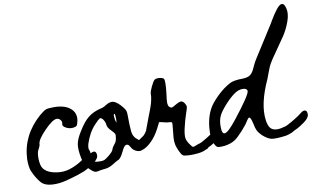

<svg xmlns="http://www.w3.org/2000/svg" viewBox="-101 -1245 2495 1521"><g transform="rotate(-10 1147.0 -484.5)"><path d="M539 -123Q561 -141 577 -138Q593 -135 594 -106Q594 -99 591.5 -91.5Q589 -84 583.5 -77Q578 -70 573 -64.5Q568 -59 559.5 -52.5Q551 -46 545.5 -42.5Q540 -39 531 -33Q522 -27 519 -25Q495 -9 470 2Q454 9 416 21.5Q378 34 319 49.5Q260 65 204 61.5Q148 58 120 30Q109 19 95 -2Q81 -23 70.5 -43Q60 -63 55 -76Q42 -111 43 -173Q52 -362 205 -497Q241 -527 258 -533.5Q275 -540 322 -540Q408 -540 453.5 -502Q499 -464 488 -402Q481 -371 474.5 -363.5Q468 -356 445 -353Q414 -350 386.5 -365.5Q359 -381 365 -399Q371 -414 358.5 -429.5Q346 -445 328 -445Q295 -445 227.5 -375.5Q160 -306 160 -271Q160 -258 146 -233Q131 -211 132 -157Q134 -104 149 -82Q173 -46 229.5 -32.5Q286 -19 333 -28Q358 -32 387 -44Q440 -65 484 -99Q518 -124 531 -118Q532 -118 534.5 -120Q537 -122 539 -123Z M1538.5 -136Q1559.5 -154 1574.5 -150.5Q1589.5 -147 1589.5 -120Q1589.5 -111 1586 -102.5Q1582.5 -94 1577.5 -87.5Q1572.5 -81 1563.5 -73Q1554.5 -65 1549.5 -61Q1544.5 -57 1534 -50Q1523.5 -43 1521.5 -41Q1498.5 -25 1475.5 -15Q1474.5 -14 1470.5 -12Q1468.5 -7 1462.5 -4Q1457.5 -1 1446.5 2Q1424.5 14 1383.5 18.5Q1342.5 23 1308 21Q1273.5 19 1263.5 13Q1251.5 5 1237 -27Q1222.5 -59 1218.5 -77Q1212.5 -104 1214.5 -137Q1216.5 -168 1224.5 -239V-253Q1224.5 -258 1221 -260Q1217.5 -262 1212.5 -263Q1206.5 -264 1197.5 -264Q1183.5 -264 1159 -271Q1134.5 -278 1121.5 -278Q1121.5 -278 1120 -274Q1118.5 -270 1116.5 -263L1114.5 -262Q1099.5 -229 1082.5 -201.5Q1065.5 -174 1050 -156Q1034.5 -138 1019.5 -124.5Q1004.5 -111 993 -103.5Q981.5 -96 972.5 -91.5Q963.5 -87 958.5 -86L953.5 -85Q944.5 -80 937.5 -80Q908.5 -78 880.5 -103Q874.5 -109 866.5 -123L863.5 -128Q855.5 -142 847.5 -145.5Q839.5 -149 828.5 -144Q814.5 -136 796.5 -97Q786.5 -77 781.5 -69Q763.5 -42 749.5 -38Q731.5 -30 702.5 -11Q665.5 11 632.5 12Q594.5 16 577.5 21Q571.5 22 566.5 22Q556.5 22 548.5 18Q537.5 13 515.5 -8Q491.5 -30 483 -47Q474.5 -64 465.5 -107Q451.5 -176 458.5 -218Q465.5 -260 501.5 -316Q544.5 -387 584.5 -418Q624.5 -450 682.5 -464Q709.5 -469 730.5 -484Q765.5 -506 790.5 -501Q815.5 -496 848.5 -461Q865.5 -442 873.5 -430Q881.5 -419 884.5 -408Q887.5 -397 887.5 -377Q887.5 -291 892.5 -244Q894.5 -225 901.5 -210.5Q908.5 -196 916.5 -188Q924.5 -180 941.5 -166L943.5 -167Q960.5 -179 969.5 -185Q974.5 -189 981.5 -193Q996.5 -206 1010.5 -231L1011 -232.5L1011.5 -234V-235Q1024.5 -272 1048.5 -334Q1050.5 -340 1058 -358.5Q1065.5 -377 1068 -384.5Q1070.5 -392 1076.5 -408Q1082.5 -424 1085 -434Q1087.5 -444 1091 -458.5Q1094.5 -473 1096 -486Q1097.5 -499 1097.5 -512Q1097.5 -528 1116.5 -568Q1135.5 -607 1146.5 -616Q1161.5 -625 1186.5 -622.5Q1211.5 -620 1220.5 -610Q1231.5 -596 1220.5 -498Q1211.5 -435 1212.5 -415Q1213.5 -396 1222.5 -385Q1234.5 -374 1242.5 -375Q1250.5 -376 1273.5 -390Q1307.5 -410 1322.5 -409.5Q1337.5 -409 1351.5 -387Q1361.5 -371 1360.5 -359Q1359.5 -347 1346.5 -311Q1328.5 -259 1313.5 -193Q1302.5 -142 1306.5 -116.5Q1310.5 -91 1336.5 -57Q1347.5 -41 1353.5 -39Q1356.5 -38 1363.5 -40Q1370.5 -42 1378.5 -45.5Q1386.5 -49 1388.5 -50Q1417.5 -58 1426.5 -63Q1498.5 -102 1538.5 -136ZM764.5 -217Q768.5 -238 764.5 -248Q759.5 -258 739.5 -278Q708.5 -309 708.5 -329Q708.5 -342 699.5 -361Q690.5 -379 681.5 -385Q675.5 -390 670.5 -390Q666.5 -390 663.5 -388Q653.5 -383 624.5 -352Q598.5 -326 575.5 -286Q553.5 -245 542.5 -210Q532.5 -175 538.5 -160Q546.5 -147 547.5 -112Q549.5 -85 554.5 -73Q559.5 -62 569.5 -58Q579.5 -54 603.5 -54Q615.5 -54 623.5 -54Q630.5 -55 637.5 -56.5Q644.5 -58 650.5 -62Q657.5 -66 663.5 -70Q670.5 -75 680.5 -83Q716.5 -112 721.5 -129Q726.5 -147 744.5 -168Q760.5 -184 764.5 -217ZM789.5 -334Q792.5 -341 792.5 -365Q792.5 -402 785.5 -406Q782.5 -404 781.5 -402Q776.5 -393 781.5 -362Q785.5 -340 789.5 -334Z M2239 -153Q2261 -172 2277.5 -168.5Q2294 -165 2294 -137Q2295 -128 2290.5 -119Q2286 -110 2281 -103.5Q2276 -97 2266.5 -88.5Q2257 -80 2251 -76Q2245 -72 2233.5 -64.5Q2222 -57 2220 -55Q2196 -39 2171 -29Q2167 -27 2157 -21Q2147 -15 2142 -13Q2109 0 2093 2Q2008 13 1977 6Q1946 -1 1907 -36Q1883 -60 1873 -80Q1863 -100 1857 -134Q1845 -189 1833 -190Q1824 -190 1812 -170Q1796 -141 1755 -96Q1714 -51 1688 -33Q1670 -21 1647.5 -13.5Q1625 -6 1599 -3Q1563 0 1551 -2.5Q1539 -5 1529 -21Q1498 -70 1507.5 -167.5Q1517 -265 1561 -333Q1587 -371 1632 -413.5Q1677 -456 1728 -484Q1760 -503 1839 -503Q1864 -504 1881 -510.5Q1898 -517 1909 -530.5Q1920 -544 1926.5 -557.5Q1933 -571 1943.5 -593.5Q1954 -616 1964 -632Q2118 -875 2130 -893Q2133 -899 2142 -914Q2205 -1021 2235 -1030Q2261 -1038 2272 -993Q2284 -948 2262 -887Q2240 -826 2208.5 -778.5Q2177 -731 2133 -669.5Q2089 -608 2075 -582Q2063 -562 2048.5 -521.5Q2034 -481 2028 -467Q1941 -278 1958 -149Q1964 -101 1982.5 -80.5Q2001 -60 2036 -60Q2061 -60 2100 -71Q2115 -76 2118 -78Q2195 -118 2239 -153ZM1719 -193Q1861 -373 1857 -402Q1852 -423 1818.5 -422.5Q1785 -422 1754 -400Q1716 -374 1670.5 -323Q1625 -272 1612 -241Q1597 -208 1597 -159Q1597 -98 1621 -101Q1649 -104 1719 -193Z"/></g></svg>

Font: Beth Ellen
Style: Regular
Weight: 400
Designer: Alyson Diaz
Version: Version 2.000